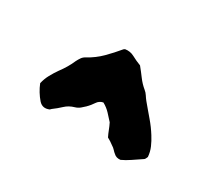

<svg xmlns="http://www.w3.org/2000/svg" viewBox="-58 -830 494 438"><g transform="rotate(30 188.5 -611.5)"><path d="M337 -536Q336 -533 334.5 -530.5Q333 -528 331 -527Q319 -519 308 -511.5Q297 -504 286 -499Q275 -498 269 -504Q265 -507 261.5 -511Q258 -515 253 -518Q249 -521 244.5 -524Q240 -527 236 -529Q232 -537 229 -545Q226 -553 222 -561Q215 -569 206.5 -578Q198 -587 187 -593Q177 -591 171.5 -582.5Q166 -574 158 -566Q154 -562 148.5 -557.5Q143 -553 136 -551Q122 -547 112.5 -538Q103 -529 92 -521L89 -518Q73 -511 62 -523Q55 -531 49.5 -540Q44 -549 40 -559Q43 -572 49 -583Q55 -594 62 -604Q77 -624 85 -643Q88 -649 91.5 -654Q95 -659 101 -662Q121 -673 136.5 -688.5Q152 -704 166 -721Q167 -722 167.5 -722Q168 -722 169 -723Q182 -725 193 -719Q204 -713 217 -708Q226 -697 234.5 -685.5Q243 -674 254 -665Q259 -661 262.5 -655.5Q266 -650 270 -645Q276 -638 283 -629.5Q290 -621 297 -613Q309 -599 319 -583Q326 -572 331 -560.5Q336 -549 337 -536Z"/></g></svg>

Font: Darumadrop One
Style: Regular
Weight: 400
Version: Version 1.000